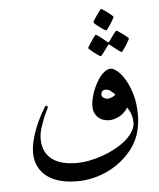

<svg xmlns="http://www.w3.org/2000/svg" viewBox="-48 -591 593 714"><g transform="rotate(-5 248.5 -234.0)"><path d="M458 -146Q458 -115.2 450.2 -84Q442.4 -52.7 421.9 -23.9Q406.2 -2 384 17.3Q361.8 36.6 334.7 50.8Q307.6 64.9 276.4 73Q245.1 81.1 210.9 81.1Q177.7 81.1 149.4 73.7Q121.1 66.4 100.6 51.3Q80.1 36.1 68.6 13.4Q57.1 -9.3 57.1 -40Q57.1 -57.6 61.5 -77.1Q65.9 -96.7 72.5 -115.5Q79.1 -134.3 86.9 -151.1Q94.7 -168 101.8 -180.9Q108.9 -193.8 113.8 -201.4Q118.7 -209 119.1 -209Q122.1 -209 124.5 -207.3Q127 -205.6 127 -203.1Q127 -201.7 121.1 -190.2Q115.2 -178.7 108.4 -161.9Q101.6 -145 95.7 -125.2Q89.8 -105.5 89.8 -87.9Q89.8 -62 98.6 -43Q107.4 -23.9 123.8 -11.5Q140.1 1 163.3 7.1Q186.5 13.2 214.8 13.2Q239.3 13.2 265.1 8.1Q291 2.9 315.9 -6.1Q340.8 -15.1 363.3 -27.6Q385.7 -40 402.6 -54.7Q419.4 -69.3 429.2 -85.4Q439 -101.6 439 -118.2Q439 -148.4 420.9 -175.8Q406.7 -154.8 387.7 -144.8Q368.7 -134.8 350.1 -134.8Q324.2 -134.8 308.1 -150.6Q292 -166.5 292 -191.9Q292 -202.6 294.9 -216.8Q297.9 -231 303.2 -245.8Q308.6 -260.7 316.2 -274.9Q323.7 -289.1 332.5 -300.3Q341.3 -311.5 351.6 -318.4Q361.8 -325.2 372.1 -325.2Q381.8 -325.2 396.5 -313Q411.1 -300.8 424.8 -277.8Q438.5 -254.9 448.2 -221.7Q458 -188.5 458 -146ZM380.9 -228Q373.5 -235.4 365 -242.2Q356.4 -249 346.2 -249Q336.9 -249 333 -243.7Q329.1 -238.3 329.1 -231.9Q329.1 -223.6 337.2 -219.2Q345.2 -214.8 352.1 -214.8Q355 -214.8 359.4 -216.1Q363.8 -217.3 368.2 -219.2Q372.6 -221.2 376.2 -223.6Q379.9 -226.1 380.9 -228ZM399.4 -516.6Q399.4 -514.6 395 -506.8Q390.6 -499 385.3 -490.5Q379.9 -481.9 374.5 -475.1Q369.1 -468.3 367.2 -468.3Q366.2 -468.3 359.1 -472.9Q352.1 -477.5 344 -483.4Q335.9 -489.3 329.6 -494.9Q323.2 -500.5 323.2 -502.4Q323.2 -504.4 327.9 -512Q332.5 -519.5 338.4 -527.8Q344.2 -536.1 349.4 -542.7Q354.5 -549.3 355.5 -549.3Q357.4 -549.3 364.7 -544.7Q372.1 -540 379.6 -534.2Q387.2 -528.3 393.3 -522.9Q399.4 -517.6 399.4 -516.6ZM449.2 -431.6Q449.2 -429.7 445.1 -421.9Q440.9 -414.1 435.3 -405.5Q429.7 -397 424.6 -390.1Q419.4 -383.3 417.5 -383.3Q416.5 -383.3 409.9 -387.9Q403.3 -392.6 396 -398.4Q387.2 -405.3 376.5 -413.6Q373.5 -416 372.3 -415.5Q371.1 -415 369.1 -412.6Q361.3 -402.3 355.5 -393.6Q350.1 -386.2 345.5 -380.4Q340.8 -374.5 339.4 -374.5Q337.9 -374.5 330.8 -379.2Q323.7 -383.8 315.9 -389.9Q308.1 -396 301.8 -401.6Q295.4 -407.2 295.4 -408.7Q295.4 -410.2 300 -417.7Q304.7 -425.3 310.3 -433.6Q315.9 -441.9 321 -448.7Q326.2 -455.6 327.1 -455.6Q329.6 -455.6 336.2 -450.9Q342.8 -446.3 349.6 -440.9Q357.9 -434.6 367.2 -426.3Q370.6 -423.8 372.1 -423.6Q373.5 -423.3 376.5 -427.2Q383.8 -437.5 389.6 -445.8Q395 -452.6 399.4 -458.5Q403.8 -464.4 405.3 -464.4Q406.7 -464.4 413.8 -459.7Q420.9 -455.1 428.7 -449.2Q436.5 -443.4 442.9 -438Q449.2 -432.6 449.2 -431.6Z"/></g></svg>

Font: Scheherazade Urdu
Style: Regular
Weight: 400
Designer: SIL International
Foundry: SIL International
Version: Version 1.005 (build 117/117)